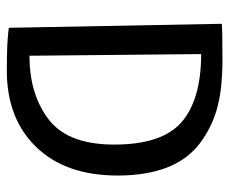

<svg xmlns="http://www.w3.org/2000/svg" viewBox="-76 -612 688 577"><g transform="rotate(90 268.5 -323.0)"><path d="M192 1Q102 1 63 -5L51 -645Q68 -647 158 -647Q248 -647 305 -631Q362 -615 409 -580Q507 -507 507 -332Q507 -176 421.5 -87.5Q336 1 192 1ZM142 -583 147 -67Q258 -67 332 -120Q414 -177 414 -321.5Q414 -466 346 -524.5Q278 -583 142 -583Z"/></g></svg>

Font: Fresca
Style: Regular
Weight: 400
Designer: Iván Moreno
Foundry: Fontstage
Version: Version 1.001